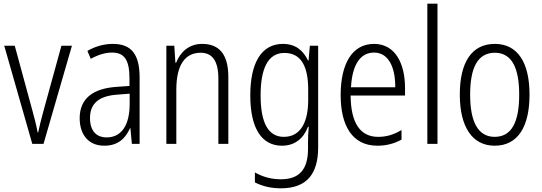

<svg xmlns="http://www.w3.org/2000/svg" viewBox="-20 -780 2939 1041"><path d="M155 0H216L370 -532H313L215 -176C203 -134 194 -94 187 -62H184C177 -102 166 -143 155 -183L60 -532H3Z M592 -542C543 -542 495 -528 454 -504L472 -461C514 -484 552 -495 587 -495C653 -495 682 -457 682 -355V-314L611 -309C483 -300 412 -245 412 -139C412 -55 456 10 545 10C621 10 660 -30 685 -85H687L695 0H737V-359C737 -485 693 -542 592 -542ZM617 -267 683 -272V-216C683 -105 641 -35 558 -35C502 -35 468 -71 468 -140C468 -219 516 -260 617 -267Z M1076 -542C1003 -542 957 -496 935 -440H931L925 -532H882V0H936V-294C936 -429 984 -494 1068 -494C1131 -494 1164 -450 1164 -353V0H1218V-363C1218 -486 1168 -542 1076 -542Z M1514 -542C1398 -542 1337 -440 1337 -263C1337 -82 1400 10 1509 10C1578 10 1626 -29 1650 -93H1654C1651 -60 1650 -31 1650 -4V27C1650 140 1602 192 1503 192C1450 192 1405 179 1362 155V209C1402 229 1447 241 1503 241C1644 241 1705 162 1705 19V-532H1660L1653 -452H1650C1624 -506 1583 -542 1514 -542ZM1522 -493C1614 -493 1651 -418 1651 -294V-237C1651 -125 1614 -38 1519 -38C1436 -38 1393 -111 1393 -263C1393 -407 1432 -493 1522 -493Z M2008 -542C1889 -542 1827 -434 1827 -264C1827 -99 1890 10 2026 10C2077 10 2118 -2 2157 -23V-75C2113 -49 2075 -38 2030 -38C1932 -38 1882 -115 1881 -262H2176V-303C2176 -434 2124 -542 2008 -542ZM2008 -495C2088 -495 2124 -412 2123 -307H1883C1890 -432 1935 -495 2008 -495Z M2352 0V-760H2297V0Z M2851 -267C2851 -439 2788 -542 2663 -542C2538 -542 2473 -443 2473 -267C2473 -93 2540 10 2662 10C2788 10 2851 -93 2851 -267ZM2529 -267C2529 -413 2570 -494 2663 -494C2757 -494 2795 -408 2795 -267C2795 -118 2754 -38 2662 -38C2571 -38 2529 -121 2529 -267Z"/></svg>

Font: Noto Sans Malayalam Condensed Light
Style: Regular
Weight: 300
Width: 3
Designer: Jelle Bosma - Monotype Design Team
Foundry: Monotype Imaging Inc.
Version: Version 2.104